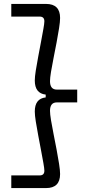

<svg xmlns="http://www.w3.org/2000/svg" viewBox="-20 -834 442 978"><path d="M214.6 -814Q286.1 -814 286.1 -742.5Q286.1 -723.5 280.9 -690.5Q275.7 -657.5 268.3 -618Q260.9 -578.4 253 -539.5Q245.1 -500.6 239.9 -468.7Q234.7 -436.9 234.7 -420.5Q234.7 -377.6 269.6 -377.6H373.3V-312.4H269.6Q234.7 -312.4 234.7 -269.5Q234.7 -253.1 239.9 -221.3Q245.1 -189.4 253 -150.5Q260.9 -111.6 268.3 -72Q275.7 -32.5 280.9 0.5Q286.1 33.5 286.1 52.5Q286.1 124 214.6 124H37.5V59.5H182.1Q206 59.5 206 35.6Q206 24.6 201 -3.5Q195.9 -31.6 189 -68.6Q182.1 -105.7 174.7 -144.3Q167.3 -182.8 162.3 -215.1Q157.2 -247.3 157.2 -266Q157.2 -331.7 212.8 -337.8V-352.2Q157.2 -358.3 157.2 -424Q157.2 -442.7 162.3 -474.9Q167.3 -507.2 174.7 -545.7Q182.1 -584.3 189 -621.4Q195.9 -658.4 201 -686.7Q206 -714.9 206 -725.6Q206 -749.5 182.1 -749.5H37.5V-814Z"/></svg>

Font: Mozilla Text ExtraLight
Style: Regular
Weight: 200
Designer: Studio DRAMA
Foundry: Studio DRAMA
Version: Version 1.000